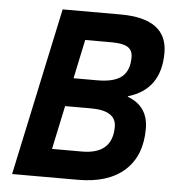

<svg xmlns="http://www.w3.org/2000/svg" viewBox="-49 -696 678 741"><g transform="rotate(5 290.0 -325.0)"><path d="M25 0 164 -650H388Q570 -650 570 -517Q570 -375 444 -338V-336Q524 -306 524 -219Q524 -114 460.5 -57Q397 0 280 0ZM229 -389H321Q386 -389 415.5 -413Q445 -437 445 -489Q445 -516 426 -528Q407 -540 363 -540H261ZM170 -110H286Q404 -110 404 -216Q404 -279 306 -279H206Z"/></g></svg>

Font: Sometype Mono
Style: Bold Italic
Weight: 700
Italic angle: -12°
Monospace: yes
Designer: Ryoichi Tsunekawa
Foundry: Dharma Type
Version: Version 1.000; ttfautohint (v1.8.3)